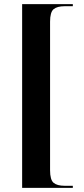

<svg xmlns="http://www.w3.org/2000/svg" viewBox="-20 -780 404 928"><path d="M87 128V-760H332V-750H293Q256 -750 239 -735.5Q222 -721 222 -675V43Q222 89 239 103.5Q256 118 293 118H332V128Z"/></svg>

Font: Noto Serif Display Condensed
Style: Bold
Weight: 700
Width: 3
Designer: Monotype Design Team
Foundry: Monotype Imaging Inc.
Version: Version 2.009